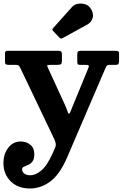

<svg xmlns="http://www.w3.org/2000/svg" viewBox="-20 -810 707 1091"><path d="M-0.5 117Q-0.5 65.5 26.8 29.8Q54 -6 98 -6Q129.5 -6 152.2 12.5Q175 31 175 65.5Q175 94 164.5 107.5Q154 121 140.2 126.8Q126.5 132.5 116 137.2Q105.5 142 105.5 152.5Q105.5 166 117.5 176Q129.5 186 152.5 186Q181.5 186 214.5 159Q247.5 132 279 61L291 34.5Q298 19.5 297 8.8Q296 -2 289.5 -17L97 -420.5Q91 -433.5 86.5 -437.5Q82 -441.5 67 -441.5H28.5Q17.5 -441.5 13 -444.8Q8.5 -448 8.5 -458.5V-509Q8.5 -521.5 24.5 -521.5H311Q323 -521.5 327.5 -516.8Q332 -512 332 -499V-466.5Q332 -451.5 327.2 -446.5Q322.5 -441.5 308 -441.5H269Q253 -441.5 249.5 -439.2Q246 -437 251.5 -426.5L349.5 -213Q358.5 -193.5 363 -178.8Q367.5 -164 371.5 -164Q376 -164 380.5 -175.5Q385 -187 392 -204.5L482.5 -424.5Q486.5 -435.5 483.5 -438.5Q480.5 -441.5 464.5 -441.5H435.5Q424.5 -441.5 421.8 -445.5Q419 -449.5 419 -459.5V-499Q419 -512 423 -516.8Q427 -521.5 439.5 -521.5H638.5Q656.5 -521.5 656.5 -507V-464Q656.5 -453 653.2 -447.2Q650 -441.5 638.5 -441.5H605.5Q588 -441.5 584.8 -434.2Q581.5 -427 576 -415.5L361 85.5Q319 182 265.5 221.5Q212 261 150 261Q81 261 40.2 219.8Q-0.5 178.5 -0.5 117ZM318.5 -595.5 282 -633.5Q273.5 -642.5 282 -650.5L389.5 -770.5Q401 -784 421.2 -788Q441.5 -792 461.5 -786.5Q481.5 -781 493 -765Q513.5 -737 507 -710.5Q500.5 -684 477 -671L336 -593.5Q326 -587.5 318.5 -595.5Z"/></svg>

Font: Besley
Style: Bold
Weight: 700
Designer: Owen Earl
Foundry: indestructible type*
Version: Version 2.001; ttfautohint (v1.8.3)